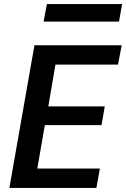

<svg xmlns="http://www.w3.org/2000/svg" viewBox="-20 -922 619 942"><path d="M26 0 149 -700H577L559 -605H252L217 -400H494L478 -308H200L163 -95H470L453 0ZM194 -816 210 -902H579L564 -816Z"/></svg>

Font: DM Sans 24pt SemiBold
Style: Italic
Weight: 600
Italic angle: -10°
Designer: Colophon Foundry, Jonny Pinhorn
Foundry: Colophon Foundry
Version: Version 4.004;gftools[0.9.30]